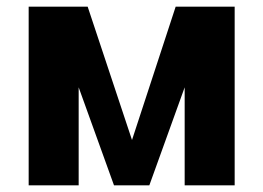

<svg xmlns="http://www.w3.org/2000/svg" viewBox="-20 -556 790 576"><path d="M66 0V-536H243L376 -136L507 -536H684V0H534V-294L428 0H322L216 -294V0Z"/></svg>

Font: Geist
Style: Bold
Weight: 400
Designer: Basement.studio, Andrés Briganti, Mateo Zaragoza
Foundry: Basement.studio, Vercel, Andrés Briganti, Guido Ferreyra, Mateo Zaragoza
Version: Version 1.401